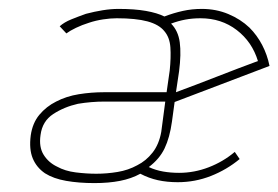

<svg xmlns="http://www.w3.org/2000/svg" viewBox="-20 -401 625 431"><path d="M559 -264Q513 -247 467 -229Q421 -211 375 -194L382 -241Q387 -280 383.5 -306Q380 -332 364 -348Q380 -354 396 -357Q412 -360 430 -360Q477 -360 511.5 -333.5Q546 -307 559 -264ZM351 -173 342 -105Q337 -77 322.5 -58.5Q308 -40 288 -30Q268 -19 244 -15Q220 -11 196 -11Q174 -11 150 -14Q126 -17 108 -27Q89 -36 78 -53.5Q67 -71 71 -98Q75 -129 99.5 -145Q124 -161 155 -168Q185 -173 215 -173Q245 -173 261 -173ZM192 10Q224 10 249.5 5Q275 0 295 -11Q314 -1 334.5 3.5Q355 8 379 8Q418 8 453.5 -6Q489 -20 518 -44Q515 -48 512.5 -52Q510 -56 507 -60Q481 -38 448.5 -25.5Q416 -13 382 -13Q363 -13 346 -16Q329 -19 314 -26Q338 -44 349.5 -68Q361 -92 366 -128L372 -172L585 -253Q580 -278 568.5 -300Q557 -322 540 -339Q520 -358 492.5 -369.5Q465 -381 433 -381Q411 -381 390.5 -376.5Q370 -372 349 -364Q333 -372 307.5 -376.5Q282 -381 246 -381Q229 -381 210.5 -378Q192 -375 173 -370Q156 -364 140 -357.5Q124 -351 114 -342L129 -326Q137 -332 150.5 -338.5Q164 -345 180 -350Q195 -355 211.5 -357.5Q228 -360 242 -360Q285 -360 311 -353Q337 -346 349 -331Q361 -317 362.5 -294.5Q364 -272 361 -243L354 -194H214Q185 -194 157 -189.5Q129 -185 106 -173Q84 -162 68.5 -143.5Q53 -125 49 -97Q45 -66 53.5 -45.5Q62 -25 81 -12Q100 0 128.5 5Q157 10 192 10Z"/></svg>

Font: Josefin Slab ExtraLight
Style: Italic
Weight: 250
Italic angle: -12°
Designer: Santiago Orozco
Foundry: Typemade
Version: Version 2.100